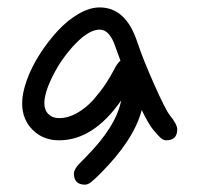

<svg xmlns="http://www.w3.org/2000/svg" viewBox="-20 -380 540 520"><path d="M40 -100.1Q40 -127.9 52.7 -163.1Q65.4 -198.2 87.2 -232.4Q108.9 -266.6 135.3 -295.4Q161.6 -324.2 192.1 -342Q222.7 -359.9 250 -359.9Q320.3 -359.9 351.1 -268.1Q366.2 -222.2 397.2 -152.3Q428.2 -82.5 439.9 -67.9Q460 -43 460 -29.8Q460 0 430.2 0Q422.4 0 415 -6.6Q407.7 -13.2 394 -29.8Q381.8 -44.9 363.8 -82Q342.8 -1 252 89.8Q234.9 106.9 226.3 113.5Q217.8 120.1 210 120.1Q180.2 120.1 180.2 89.8Q180.2 84 184.1 77.4Q188 70.8 192.9 65.4Q197.8 60.1 210 47.9Q294.9 -37.1 308.1 -107.9Q232.9 0 140.1 0Q96.7 0 68.4 -28.3Q40 -56.6 40 -100.1ZM100.1 -100.1Q100.1 -82 111.1 -71Q122.1 -60.1 140.1 -60.1Q165 -60.1 190.2 -74.7Q215.3 -89.4 234.9 -112.1Q254.4 -134.8 266.8 -153.8Q279.3 -172.9 288.1 -189.9Q296.9 -208 306.2 -215.8Q303.2 -224.6 298.6 -236.6Q293.9 -248.5 293 -252Q277.3 -299.8 250 -299.8Q221.7 -299.8 185.3 -262.5Q148.9 -225.1 124.5 -177.5Q100.1 -129.9 100.1 -100.1Z"/></svg>

Font: Pecita
Style: Book
Weight: 400
Width: 6
Version: Version 3.4.1